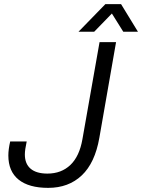

<svg xmlns="http://www.w3.org/2000/svg" viewBox="-20 -888 681 920"><path d="M356 -735.8 484.9 -868.2H560.1L641.1 -735.8H570.8L516.1 -823.2L431.2 -735.8ZM210.9 12.2Q118.2 12.2 69.1 -27.3Q20 -66.9 20 -143.1Q20 -171.9 28.8 -210H107.9Q99.1 -169.9 99.1 -147.9Q99.1 -103 126.7 -79.6Q154.3 -56.2 207 -56.2Q273.9 -56.2 317.4 -97.7Q360.8 -139.2 375 -221.2L457 -686H536.1L456.1 -228Q435.1 -107.4 371.8 -47.6Q308.6 12.2 210.9 12.2Z"/></svg>

Font: Archivo Light
Style: Italic
Weight: 300
Italic angle: -10°
Designer: Hector Gatti
Foundry: Omnibus-Type
Version: Version 2.001